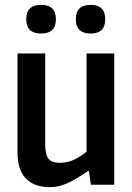

<svg xmlns="http://www.w3.org/2000/svg" viewBox="-20 -760 545 790"><path d="M149 -622Q88 -622 88 -681Q88 -740 149 -740Q210 -740 210 -681Q210 -622 149 -622ZM353 -622Q292 -622 292 -681Q292 -740 353 -740Q413 -740 413 -681Q413 -622 353 -622ZM185 10Q120 10 86 -26Q52 -62 52 -133V-540H166V-167Q166 -124 179.5 -107Q193 -90 226 -90Q252 -90 276.5 -99.5Q301 -109 336 -135V-540H450V0H354L346 -56H342Q315 -38 293.5 -25Q272 -12 253.5 -4.5Q235 3 218.5 6.5Q202 10 185 10Z"/></svg>

Font: Encode Sans Compressed
Style: SemiBold
Weight: 600
Designer: Pablo Impallari, Andres Torresi
Foundry: Pablo Impallari, Andres Torresi
Version: Version 1.000; ttfautohint (v1.00) -l 8 -r 50 -G 200 -x 14 -